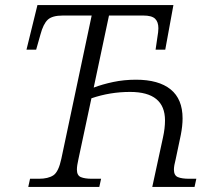

<svg xmlns="http://www.w3.org/2000/svg" viewBox="-20 -734 874 754"><path d="M91 0 98 -32H133Q169 -32 189.5 -45.5Q210 -59 221 -111L340 -673H227Q185 -673 167.5 -656.5Q150 -640 139 -599L122 -539H84L127 -714H661L629 -539H591L598 -587Q600 -598 601 -607.5Q602 -617 602 -623Q602 -648 589 -660.5Q576 -673 543 -673H408L348 -390Q382 -403 424.5 -412Q467 -421 514 -421Q603 -421 650 -383Q697 -345 697 -269Q697 -240 690 -204L670 -109Q663 -83 663 -68Q663 -45 678.5 -38.5Q694 -32 723 -32H751L744 0H578L620 -194Q624 -212 626 -229Q628 -246 628 -261Q628 -373 491 -373Q412 -373 339 -348L288 -109Q282 -83 282 -68Q282 -45 297.5 -38.5Q313 -32 341 -32H377L370 0Z"/></svg>

Font: Noto Serif Light
Style: Italic
Weight: 300
Italic angle: -12°
Designer: Monotype Design Team
Foundry: Monotype Imaging Inc.
Version: Version 2.013